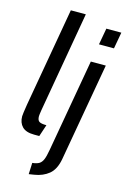

<svg xmlns="http://www.w3.org/2000/svg" viewBox="-145 -817 749 1126"><g transform="rotate(15 229.5 -254.0)"><path d="M24 -76Q24 -88 34 -150L139 -750H230L124 -141Q119 -110 119 -102Q119 -78 131 -70Q143 -62 175 -62L151 10H120Q70 10 47 -13.5Q24 -37 24 -76ZM368 -700H459L441 -600H350ZM152 173Q179 170 193 161.5Q207 153 215.5 133.5Q224 114 231 73L330 -490H421L316 107Q304 171 268.5 200Q233 229 181 237L149 242Z"/></g></svg>

Font: Cabin
Style: Italic
Weight: 400
Italic angle: -7°
Designer: Pablo Impallari
Foundry: Pablo Impallari. http://www.impallari.com Igino Marini. http://www.ikern.com
Version: Version 2.200